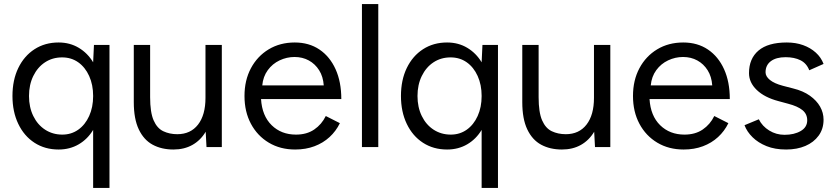

<svg xmlns="http://www.w3.org/2000/svg" viewBox="-20 -720 4090 940"><path d="M436 200V-84Q409 -39 365.5 -13.5Q322 12 267 12Q200 12 149 -21Q98 -54 69.5 -113.5Q41 -173 41 -250Q41 -328 69.5 -387Q98 -446 149 -479Q200 -512 267 -512Q322 -512 365.5 -486Q409 -460 436 -415L440 -500H516V200ZM285 -61Q329 -61 363 -85Q397 -109 416.5 -152Q436 -195 436 -250Q436 -305 416.5 -348Q397 -391 363 -415Q329 -439 284 -439Q237 -439 200.5 -415Q164 -391 143 -348Q122 -305 122 -250Q122 -195 143 -152Q164 -109 201 -85Q238 -61 285 -61Z M829 12Q771 12 727.5 -11.5Q684 -35 659.5 -86.5Q635 -138 635 -220V-500H715V-244Q715 -170 732 -131Q749 -92 779.5 -77.5Q810 -63 848 -63Q913 -63 949.5 -110Q986 -157 986 -241V-500H1066V0H991L987 -75Q962 -33 922 -10.5Q882 12 829 12Z M1425 12Q1352 12 1296 -21.5Q1240 -55 1208.5 -114Q1177 -173 1177 -250Q1177 -327 1208.5 -386Q1240 -445 1295.5 -478.5Q1351 -512 1423 -512Q1493 -512 1544 -477.5Q1595 -443 1623 -381Q1651 -319 1651 -235H1258Q1263 -153 1310 -107Q1357 -61 1429 -61Q1482 -61 1518.5 -86Q1555 -111 1575 -152L1644 -117Q1625 -78 1593.5 -49Q1562 -20 1519.5 -4Q1477 12 1425 12ZM1264 -302H1565Q1562 -345 1542.5 -376Q1523 -407 1492 -424Q1461 -441 1422 -441Q1384 -441 1349 -424.5Q1314 -408 1291 -376.5Q1268 -345 1264 -302Z M1752 0V-700H1832V0Z M2338 200V-84Q2311 -39 2267.5 -13.5Q2224 12 2169 12Q2102 12 2051 -21Q2000 -54 1971.5 -113.5Q1943 -173 1943 -250Q1943 -328 1971.5 -387Q2000 -446 2051 -479Q2102 -512 2169 -512Q2224 -512 2267.5 -486Q2311 -460 2338 -415L2342 -500H2418V200ZM2187 -61Q2231 -61 2265 -85Q2299 -109 2318.5 -152Q2338 -195 2338 -250Q2338 -305 2318.5 -348Q2299 -391 2265 -415Q2231 -439 2186 -439Q2139 -439 2102.5 -415Q2066 -391 2045 -348Q2024 -305 2024 -250Q2024 -195 2045 -152Q2066 -109 2103 -85Q2140 -61 2187 -61Z M2731 12Q2673 12 2629.5 -11.5Q2586 -35 2561.5 -86.5Q2537 -138 2537 -220V-500H2617V-244Q2617 -170 2634 -131Q2651 -92 2681.5 -77.5Q2712 -63 2750 -63Q2815 -63 2851.5 -110Q2888 -157 2888 -241V-500H2968V0H2893L2889 -75Q2864 -33 2824 -10.5Q2784 12 2731 12Z M3327 12Q3254 12 3198 -21.5Q3142 -55 3110.5 -114Q3079 -173 3079 -250Q3079 -327 3110.5 -386Q3142 -445 3197.5 -478.5Q3253 -512 3325 -512Q3395 -512 3446 -477.5Q3497 -443 3525 -381Q3553 -319 3553 -235H3160Q3165 -153 3212 -107Q3259 -61 3331 -61Q3384 -61 3420.5 -86Q3457 -111 3477 -152L3546 -117Q3527 -78 3495.5 -49Q3464 -20 3421.5 -4Q3379 12 3327 12ZM3166 -302H3467Q3464 -345 3444.5 -376Q3425 -407 3394 -424Q3363 -441 3324 -441Q3286 -441 3251 -424.5Q3216 -408 3193 -376.5Q3170 -345 3166 -302Z M3829 12Q3774 12 3733 -4.5Q3692 -21 3664.5 -48Q3637 -75 3625 -107L3695 -136Q3712 -102 3746 -81Q3780 -60 3821 -60Q3868 -60 3900 -78.5Q3932 -97 3932 -131Q3932 -162 3908.5 -181Q3885 -200 3839 -212L3791 -225Q3723 -243 3685 -279.5Q3647 -316 3647 -362Q3647 -433 3693.5 -472.5Q3740 -512 3832 -512Q3876 -512 3912 -499Q3948 -486 3974 -462.5Q4000 -439 4012 -407L3942 -376Q3929 -410 3899 -425Q3869 -440 3826 -440Q3780 -440 3754 -420.5Q3728 -401 3728 -366Q3728 -346 3749.5 -328.5Q3771 -311 3813 -300L3863 -287Q3912 -275 3945 -251.5Q3978 -228 3995 -198Q4012 -168 4012 -134Q4012 -89 3988 -56Q3964 -23 3923 -5.5Q3882 12 3829 12Z"/></svg>

Font: Figtree
Style: Regular
Weight: 400
Designer: Erik Kennedy
Foundry: Erik Kennedy
Version: Version 2.002